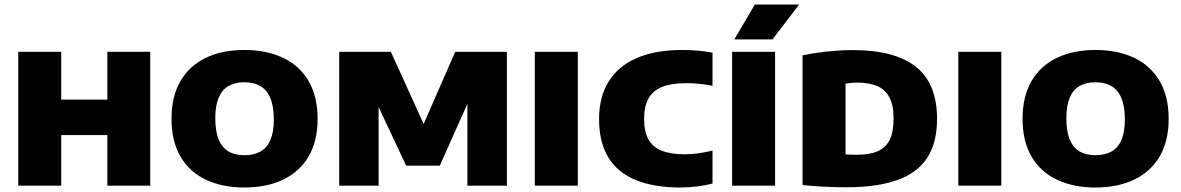

<svg xmlns="http://www.w3.org/2000/svg" viewBox="-20 -825 5245 853"><path d="M61 0V-595H252V-382.5H457V-595H647.5V0H457V-225H252V0Z M1066 8Q968 8 895 -26.5Q822 -61 782 -129Q742 -197 742 -297Q742 -397 782 -465.2Q822 -533.5 894.8 -568.2Q967.5 -603 1066 -603Q1164.5 -603 1237.5 -568.2Q1310.5 -533.5 1350.8 -465.2Q1391 -397 1391 -297Q1391 -197.5 1350.8 -129.5Q1310.5 -61.5 1237.5 -26.8Q1164.5 8 1066 8ZM1066 -135.5Q1108.5 -135.5 1137.8 -152.2Q1167 -169 1181.8 -204.2Q1196.5 -239.5 1196.5 -294.5Q1196.5 -352 1181.2 -388.8Q1166 -425.5 1137 -442.5Q1108 -459.5 1066 -459.5Q1024.5 -459.5 995.5 -443Q966.5 -426.5 951.5 -391.2Q936.5 -356 936.5 -300.5Q936.5 -242 951.2 -205.8Q966 -169.5 994.8 -152.5Q1023.5 -135.5 1066 -135.5Z M1487 0V-595H1716.5L1871.5 -253.5H1853L2002.5 -595H2232V0H2056.5V-434.5H2088L1934 -89H1784.5L1622 -434.5H1662V0Z M2356 0V-595H2547V0Z M3003.5 8Q2885.5 8 2804.8 -25Q2724 -58 2682.8 -125.5Q2641.5 -193 2641.5 -296Q2641.5 -394 2683.8 -462.5Q2726 -531 2808.5 -567Q2891 -603 3010.5 -603Q3045 -603 3079.8 -600Q3114.5 -597 3145.5 -591V-444Q3118 -449.5 3088.8 -452.5Q3059.5 -455.5 3028 -455.5Q2962.5 -455.5 2921.2 -438.8Q2880 -422 2860.8 -387Q2841.5 -352 2841.5 -297Q2841.5 -241.5 2860.2 -206.8Q2879 -172 2919.2 -155.8Q2959.5 -139.5 3023 -139.5Q3053.5 -139.5 3085.2 -144.2Q3117 -149 3145.5 -156V-9.5Q3116.5 -1.5 3078.2 3.2Q3040 8 3003.5 8Z M3232.5 0V-595H3423.5V0ZM3242.5 -650 3333.5 -805H3530.5L3412 -650Z M3740.5 7Q3695 7 3642.8 4.5Q3590.5 2 3545.5 -3V-579Q3577.5 -586 3615.2 -591.2Q3653 -596.5 3692.5 -599.5Q3732 -602.5 3769 -602.5Q3955.5 -602.5 4049.2 -528.2Q4143 -454 4143 -297Q4143 -190 4098.8 -123Q4054.5 -56 3965 -24.5Q3875.5 7 3740.5 7ZM3789 -137.5Q3843 -137.5 3878.8 -152.8Q3914.5 -168 3932.2 -203.2Q3950 -238.5 3950 -298Q3950 -357 3931.5 -392.2Q3913 -427.5 3876.8 -442.8Q3840.5 -458 3788 -458Q3775.5 -458 3761.2 -456.8Q3747 -455.5 3736.5 -453.5V-139Q3751 -138 3764 -137.8Q3777 -137.5 3789 -137.5Z M4237.5 0V-595H4428.5V0Z M4847 8Q4749 8 4676 -26.5Q4603 -61 4563 -129Q4523 -197 4523 -297Q4523 -397 4563 -465.2Q4603 -533.5 4675.8 -568.2Q4748.5 -603 4847 -603Q4945.5 -603 5018.5 -568.2Q5091.5 -533.5 5131.8 -465.2Q5172 -397 5172 -297Q5172 -197.5 5131.8 -129.5Q5091.5 -61.5 5018.5 -26.8Q4945.5 8 4847 8ZM4847 -135.5Q4889.5 -135.5 4918.8 -152.2Q4948 -169 4962.8 -204.2Q4977.5 -239.5 4977.5 -294.5Q4977.5 -352 4962.2 -388.8Q4947 -425.5 4918 -442.5Q4889 -459.5 4847 -459.5Q4805.5 -459.5 4776.5 -443Q4747.5 -426.5 4732.5 -391.2Q4717.5 -356 4717.5 -300.5Q4717.5 -242 4732.2 -205.8Q4747 -169.5 4775.8 -152.5Q4804.5 -135.5 4847 -135.5Z"/></svg>

Font: Encode Sans SC Condensed Thin ExtraBold
Style: Regular
Weight: 800
Version: Version 3.002